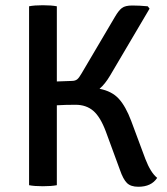

<svg xmlns="http://www.w3.org/2000/svg" viewBox="-20 -707 636 733"><path d="M580 -28Q558 6 508 6Q479 6 464.5 -8.5Q450 -23 438 -58L384 -205Q363 -261 336 -284Q309 -307 268.5 -307Q228 -307 197 -305V0Q176 4 143.5 4Q111 4 91 0V-683Q111 -687 143.5 -687Q176 -687 197 -683V-396L253 -398Q267 -398 274.5 -404Q282 -410 291 -426L419 -643Q433 -667 445.5 -676.5Q458 -686 485 -686Q512 -686 544 -683L551 -674L400 -418Q381 -386 360 -368Q407 -359 433.5 -330Q460 -301 481 -245L535 -100Q555 -48 580 -28Z"/></svg>

Font: Signika
Style: Regular
Weight: 400
Designer: Anna Giedrys
Foundry: Anna Giedrys
Version: Version 1.001